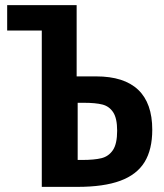

<svg xmlns="http://www.w3.org/2000/svg" viewBox="-20 -729 640 749"><path d="M143 -610H8V-709H279V-431H355Q464 -431 519 -378.8Q574 -326.5 574 -223Q574 -145.5 543.8 -96.5Q513.5 -47.5 449.2 -23.8Q385 0 282 0H143ZM300 -105Q348 -105 376 -112Q404 -119 420.5 -143.5Q437 -168 437 -219Q437 -267.5 421.5 -291Q406 -314.5 379.5 -321.2Q353 -328 307 -328H283V-105Z"/></svg>

Font: JuliaMono Black
Style: Regular
Weight: 900
Monospace: yes
Designer: cormullion
Foundry: corm
Version: Version 0.054; ttfautohint (v1.8.4)